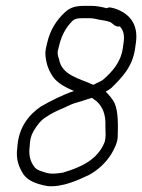

<svg xmlns="http://www.w3.org/2000/svg" viewBox="-20 -631 484 654"><path d="M293 -298 309 -286C330 -267 341 -240 339 -200C339 -181 342 -165 336 -146C312 -87 256 -61 194 -43C175 -40 154 -37 136 -43C119 -48 104 -52 96 -64C84 -80 77 -102 81 -131C82 -154 85 -168 94 -184C106 -204 119 -222 138 -233C156 -245 170 -252 194 -262C218 -273 224 -277 246 -283C262 -287 275 -293 291 -297C292 -297 292 -297 293 -298ZM298 -342C251 -364 190 -374 181 -430C178 -438 174 -451 178 -462L183 -482C192 -515 206 -539 227 -560C236 -568 247 -569 261 -569H286C292 -569 298 -568 304 -567C322 -562 339 -562 355 -556C365 -551 372 -538 388 -541C400 -529 405 -511 401 -486L398 -465C391 -418 361 -386 334 -362C326 -354 310 -349 300 -343C299 -343 299 -343 298 -342ZM292 -611H267C238 -611 219 -606 201 -589C173 -563 151 -530 141 -486C137 -469 133 -457 135 -440C138 -410 148 -386 163 -366C179 -346 206 -332 232 -321C195 -309 150 -286 119 -268C78 -240 43 -197 39 -129C33 -87 45 -61 60 -37C76 -14 108 -3 143 3C193 7 245 -17 283 -35C313 -51 341 -77 359 -106C368 -121 381 -146 381 -166C382 -207 383 -249 371 -278C366 -291 350 -309 340 -319C347 -323 354 -327 360 -332C394 -366 431 -402 440 -465L443 -486C452 -551 419 -586 371 -602L359 -605C354 -606 349 -606 343 -603C329 -607 309 -611 292 -611Z"/></svg>

Font: PolanStronk
Style: Ita
Weight: 500
Version: Version 1.0